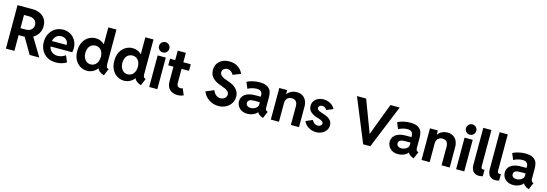

<svg xmlns="http://www.w3.org/2000/svg" viewBox="26 -1912 8757 3072"><g transform="rotate(15 4404.5 -376.5)"><path d="M70.3 -719.7H317.4Q387.2 -719.7 442.4 -694.1Q497.6 -668.5 529.1 -619.4Q560.5 -570.3 560.5 -502.9Q561 -437.5 530.3 -384Q499.5 -330.6 442.9 -298.3L623 0H463.9L310.5 -261.7Q293.9 -260.7 285.2 -260.7H210.9V0H70.3ZM301.8 -376Q337.4 -376 365 -389.6Q392.6 -403.3 407.7 -428Q422.9 -452.6 422.9 -485.4Q422.9 -518.6 407.2 -543.2Q391.6 -567.9 362.8 -581.3Q334 -594.7 295.9 -594.7H210.9V-376Z M627.9 -260.7Q627.9 -340.8 661.9 -402.1Q695.8 -463.4 753.4 -496.8Q811 -530.3 879.9 -530.3Q944.8 -530.3 999.3 -500Q1053.7 -469.7 1085.9 -414.3Q1118.2 -358.9 1118.2 -287.1Q1118.2 -270.5 1116.5 -255.1Q1114.7 -239.7 1110.4 -217.8H751Q762.7 -164.1 800.8 -132.8Q838.9 -101.6 895.5 -101.6Q932.6 -101.6 967.8 -114.3Q1002.9 -127 1027.3 -146.5L1071.3 -40Q1039.6 -18.1 994.6 -5.1Q949.7 7.8 899.4 7.8Q817.9 7.8 756.3 -26.4Q694.8 -60.5 661.4 -121.6Q627.9 -182.6 627.9 -260.7ZM994.1 -307.6Q994.1 -340.8 979.5 -366.5Q964.8 -392.1 939 -406.5Q913.1 -420.9 879.9 -420.9Q829.1 -420.9 794.7 -390.4Q760.3 -359.9 750 -307.6Z M1586.4 -76.2H1582Q1550.3 -36.6 1506.8 -14.4Q1463.4 7.8 1413.1 7.8Q1353.5 7.8 1300.3 -23.4Q1247.1 -54.7 1214.6 -115.5Q1182.1 -176.3 1182.6 -260.7Q1182.1 -345.2 1214.6 -406.5Q1247.1 -467.8 1300.8 -499.8Q1354.5 -531.7 1416 -532.2Q1458.5 -532.2 1495.4 -517.3Q1532.2 -502.4 1562 -474.6H1565.4V-752H1700.2V-170.9Q1700.7 -150.9 1704.6 -139.2Q1708.5 -127.4 1717.3 -120.1Q1726.1 -112.8 1742.2 -106.4L1694.3 7.8Q1647 -8.8 1620.6 -29.3Q1594.2 -49.8 1586.4 -76.2ZM1572.3 -262.7Q1572.3 -310.1 1555.9 -345.2Q1539.6 -380.4 1510.5 -398.9Q1481.4 -417.5 1445.3 -417Q1407.2 -417 1377.7 -398.2Q1348.1 -379.4 1331.8 -344.2Q1315.4 -309.1 1315.4 -262.7Q1315.4 -217.3 1331.5 -181.9Q1347.7 -146.5 1377 -126.5Q1406.2 -106.4 1443.4 -106.4Q1480.5 -106.4 1509.8 -126.5Q1539.1 -146.5 1555.7 -181.9Q1572.3 -217.3 1572.3 -262.7Z M2199.7 -76.2H2195.3Q2163.6 -36.6 2120.1 -14.4Q2076.7 7.8 2026.4 7.8Q1966.8 7.8 1913.6 -23.4Q1860.4 -54.7 1827.9 -115.5Q1795.4 -176.3 1795.9 -260.7Q1795.4 -345.2 1827.9 -406.5Q1860.4 -467.8 1914.1 -499.8Q1967.8 -531.7 2029.3 -532.2Q2071.8 -532.2 2108.6 -517.3Q2145.5 -502.4 2175.3 -474.6H2178.7V-752H2313.5V-170.9Q2314 -150.9 2317.9 -139.2Q2321.8 -127.4 2330.6 -120.1Q2339.4 -112.8 2355.5 -106.4L2307.6 7.8Q2260.3 -8.8 2233.9 -29.3Q2207.5 -49.8 2199.7 -76.2ZM2185.5 -262.7Q2185.5 -310.1 2169.2 -345.2Q2152.8 -380.4 2123.8 -398.9Q2094.7 -417.5 2058.6 -417Q2020.5 -417 1991 -398.2Q1961.4 -379.4 1945.1 -344.2Q1928.7 -309.1 1928.7 -262.7Q1928.7 -217.3 1944.8 -181.9Q1960.9 -146.5 1990.2 -126.5Q2019.5 -106.4 2056.6 -106.4Q2093.8 -106.4 2123 -126.5Q2152.3 -146.5 2168.9 -181.9Q2185.5 -217.3 2185.5 -262.7Z M2443.8 -523.4H2578.6V0H2443.8ZM2425.8 -675.8Q2425.8 -699.2 2437 -718.8Q2448.2 -738.3 2468 -749.5Q2487.8 -760.7 2511.7 -760.7Q2535.2 -760.7 2554.7 -749.5Q2574.2 -738.3 2585.4 -718.8Q2596.7 -699.2 2596.7 -675.8Q2596.7 -652.3 2585.4 -632.6Q2574.2 -612.8 2554.7 -601.3Q2535.2 -589.8 2511.7 -589.8Q2487.8 -589.8 2468 -601.3Q2448.2 -612.8 2437 -632.6Q2425.8 -652.3 2425.8 -675.8Z M2734.4 -168.9V-414.1H2648.4V-523.4H2734.4V-679.7H2869.1V-523.4H2992.2V-414.1H2869.1V-176.8Q2869.1 -143.1 2885.5 -126.7Q2901.9 -110.4 2927.7 -110.4Q2949.7 -110.4 2967.8 -120.1L3011.7 -13.7Q2971.7 7.8 2914.1 7.8Q2856 7.8 2815.4 -14.4Q2774.9 -36.6 2754.6 -76.7Q2734.4 -116.7 2734.4 -168.9Z M3331.5 -165 3464.4 -220.7Q3473.1 -194.8 3490.5 -171.9Q3507.8 -148.9 3533.2 -134.5Q3558.6 -120.1 3589.4 -120.1Q3615.7 -120.1 3638.9 -131.3Q3662.1 -142.6 3676 -162.4Q3689.9 -182.1 3689.9 -206.1Q3689.9 -235.8 3669.9 -256.6Q3649.9 -277.3 3623.5 -289.6Q3597.2 -301.8 3558.1 -315.4Q3552.2 -316.4 3542.5 -320.3Q3457.5 -349.1 3407.5 -398.4Q3357.4 -447.8 3357.9 -529.3Q3357.9 -588.9 3386 -633.8Q3414.1 -678.7 3464.4 -703.1Q3514.6 -727.5 3579.6 -727.5Q3665 -727.5 3723.9 -687.3Q3782.7 -647 3810.1 -584L3681.2 -532.2Q3674.8 -546.9 3661.1 -562.7Q3647.5 -578.6 3626.7 -590.6Q3606 -602.5 3580.6 -602.5Q3559.1 -602.1 3539.6 -593.8Q3520 -585.4 3507.8 -569.1Q3495.6 -552.7 3495.6 -529.3Q3495.6 -497.1 3518.6 -475.1Q3541.5 -453.1 3568.6 -441.7Q3595.7 -430.2 3635.3 -418Q3678.7 -403.8 3719.7 -381.6Q3760.7 -359.4 3794.7 -315.9Q3828.6 -272.5 3828.6 -208Q3828.6 -147.9 3797.4 -98.6Q3766.1 -49.3 3711.9 -20.8Q3657.7 7.8 3591.3 7.8Q3530.8 7.8 3476.8 -15.6Q3422.9 -39.1 3384.8 -78.9Q3346.7 -118.7 3331.5 -165Z M3890.6 -152.3Q3890.6 -199.7 3916.5 -235.6Q3942.4 -271.5 3993.7 -291.5Q4044.9 -311.5 4118.2 -311.5H4208V-336.9Q4208 -373.5 4185.8 -395.8Q4163.6 -418 4115.2 -418Q4078.1 -418 4036.6 -406.5Q3995.1 -395 3968.8 -377.9L3924.8 -482.4Q3958 -502 4015.1 -516.1Q4072.3 -530.3 4133.8 -530.3Q4221.7 -530.3 4266.6 -499.8Q4311.5 -469.2 4324.2 -428.5Q4336.9 -387.7 4336.9 -338.9V-175.8Q4336.9 -145 4343.3 -130.6Q4349.6 -116.2 4367.2 -110.4L4378.9 -106.4L4330.1 7.8L4314.5 2Q4251 -22 4233.9 -62.5H4232.9Q4210.9 -32.2 4166.3 -12.2Q4121.6 7.8 4068.4 7.8Q4016.6 7.8 3976.1 -13.2Q3935.5 -34.2 3913.1 -70.8Q3890.6 -107.4 3890.6 -152.3ZM4098.6 -95.7Q4122.6 -95.7 4150.1 -105.7Q4177.7 -115.7 4197.3 -137Q4216.8 -158.2 4216.8 -189.5V-222.7H4119.1Q4071.3 -222.7 4045.4 -206.5Q4019.5 -190.4 4019.5 -158.2Q4019.5 -128.9 4041.3 -112.3Q4063 -95.7 4098.6 -95.7Z M4458.5 -523.4H4589.4V-456.1H4592.3Q4617.2 -492.2 4659.2 -511.7Q4701.2 -531.2 4751.5 -531.2Q4806.2 -531.2 4845.5 -506.1Q4884.8 -481 4905 -437.7Q4925.3 -394.5 4925.3 -340.8V0H4790.5V-311.5Q4790.5 -362.8 4765.4 -389.9Q4740.2 -417 4695.8 -417Q4666.5 -417 4643.3 -404.5Q4620.1 -392.1 4606.7 -368.2Q4593.3 -344.2 4593.3 -310.5V0H4458.5Z M4999.5 -120.1 5109.9 -168.9Q5122.6 -140.6 5148.7 -120.6Q5174.8 -100.6 5205.6 -100.6Q5224.6 -100.6 5240.2 -107.9Q5255.9 -115.2 5264.9 -127.2Q5273.9 -139.2 5273.9 -152.3Q5273.9 -177.7 5245.4 -193.1Q5216.8 -208.5 5171.4 -221.7L5157.7 -225.6Q5095.7 -244.6 5055.4 -281.5Q5015.1 -318.4 5015.1 -378.9Q5015.1 -423.3 5038.6 -458Q5062 -492.7 5102.8 -512Q5143.6 -531.2 5193.8 -531.2Q5237.3 -531.2 5275.1 -516.8Q5313 -502.4 5341.1 -477.8Q5369.1 -453.1 5383.3 -421.9L5275.9 -377Q5264.2 -396 5245.1 -410.4Q5226.1 -424.8 5198.7 -424.8Q5172.9 -424.8 5156 -411.6Q5139.2 -398.4 5139.2 -377Q5139.2 -358.9 5151.4 -347.2Q5163.6 -335.4 5182.6 -327.9Q5201.7 -320.3 5243.7 -306.6Q5284.2 -293.9 5315.9 -278.1Q5347.7 -262.2 5372.3 -231.7Q5397 -201.2 5397 -155.3Q5397 -108.4 5371.1 -71.3Q5345.2 -34.2 5301.3 -13.2Q5257.3 7.8 5205.6 7.8Q5158.7 7.8 5116.7 -9Q5074.7 -25.9 5043.9 -55.2Q5013.2 -84.5 4999.5 -120.1Z M5692.4 -719.7H5844.7L5965.8 -398.4L6043.9 -192.4H6047.9L6125 -398.4L6247.1 -719.7H6400.4L6106.4 0H5988.3Z M6386.7 -152.3Q6386.7 -199.7 6412.6 -235.6Q6438.5 -271.5 6489.7 -291.5Q6541 -311.5 6614.3 -311.5H6704.1V-336.9Q6704.1 -373.5 6681.9 -395.8Q6659.7 -418 6611.3 -418Q6574.2 -418 6532.7 -406.5Q6491.2 -395 6464.8 -377.9L6420.9 -482.4Q6454.1 -502 6511.2 -516.1Q6568.4 -530.3 6629.9 -530.3Q6717.8 -530.3 6762.7 -499.8Q6807.6 -469.2 6820.3 -428.5Q6833 -387.7 6833 -338.9V-175.8Q6833 -145 6839.4 -130.6Q6845.7 -116.2 6863.3 -110.4L6875 -106.4L6826.2 7.8L6810.5 2Q6747.1 -22 6730 -62.5H6729Q6707 -32.2 6662.4 -12.2Q6617.7 7.8 6564.5 7.8Q6512.7 7.8 6472.2 -13.2Q6431.6 -34.2 6409.2 -70.8Q6386.7 -107.4 6386.7 -152.3ZM6594.7 -95.7Q6618.7 -95.7 6646.2 -105.7Q6673.8 -115.7 6693.4 -137Q6712.9 -158.2 6712.9 -189.5V-222.7H6615.2Q6567.4 -222.7 6541.5 -206.5Q6515.6 -190.4 6515.6 -158.2Q6515.6 -128.9 6537.4 -112.3Q6559.1 -95.7 6594.7 -95.7Z M6954.6 -523.4H7085.4V-456.1H7088.4Q7113.3 -492.2 7155.3 -511.7Q7197.3 -531.2 7247.6 -531.2Q7302.2 -531.2 7341.6 -506.1Q7380.9 -481 7401.1 -437.7Q7421.4 -394.5 7421.4 -340.8V0H7286.6V-311.5Q7286.6 -362.8 7261.5 -389.9Q7236.3 -417 7191.9 -417Q7162.6 -417 7139.4 -404.5Q7116.2 -392.1 7102.8 -368.2Q7089.4 -344.2 7089.4 -310.5V0H6954.6Z M7527.8 -523.4H7662.6V0H7527.8ZM7509.8 -675.8Q7509.8 -699.2 7521 -718.8Q7532.2 -738.3 7552 -749.5Q7571.8 -760.7 7595.7 -760.7Q7619.1 -760.7 7638.7 -749.5Q7658.2 -738.3 7669.4 -718.8Q7680.7 -699.2 7680.7 -675.8Q7680.7 -652.3 7669.4 -632.6Q7658.2 -612.8 7638.7 -601.3Q7619.1 -589.8 7595.7 -589.8Q7571.8 -589.8 7552 -601.3Q7532.2 -612.8 7521 -632.6Q7509.8 -652.3 7509.8 -675.8Z M7776.4 -134.8V-752H7911.1V-151.4Q7911.6 -130.9 7919.2 -119.1Q7926.8 -107.4 7947.3 -107.4Q7958 -107.4 7968.8 -111.3V-2.9Q7956.1 2 7939.5 4.9Q7922.9 7.8 7906.2 7.8Q7864.3 7.8 7835 -10.5Q7805.7 -28.8 7791.3 -61Q7776.9 -93.3 7776.4 -134.8Z M8047.4 -134.8V-752H8182.1V-151.4Q8182.6 -130.9 8190.2 -119.1Q8197.8 -107.4 8218.3 -107.4Q8229 -107.4 8239.7 -111.3V-2.9Q8227.1 2 8210.4 4.9Q8193.8 7.8 8177.2 7.8Q8135.3 7.8 8106 -10.5Q8076.7 -28.8 8062.3 -61Q8047.9 -93.3 8047.4 -134.8Z M8293 -152.3Q8293 -199.7 8318.8 -235.6Q8344.7 -271.5 8396 -291.5Q8447.3 -311.5 8520.5 -311.5H8610.4V-336.9Q8610.4 -373.5 8588.1 -395.8Q8565.9 -418 8517.6 -418Q8480.5 -418 8439 -406.5Q8397.5 -395 8371.1 -377.9L8327.1 -482.4Q8360.4 -502 8417.5 -516.1Q8474.6 -530.3 8536.1 -530.3Q8624 -530.3 8668.9 -499.8Q8713.9 -469.2 8726.6 -428.5Q8739.3 -387.7 8739.3 -338.9V-175.8Q8739.3 -145 8745.6 -130.6Q8752 -116.2 8769.5 -110.4L8781.2 -106.4L8732.4 7.8L8716.8 2Q8653.3 -22 8636.2 -62.5H8635.3Q8613.3 -32.2 8568.6 -12.2Q8523.9 7.8 8470.7 7.8Q8418.9 7.8 8378.4 -13.2Q8337.9 -34.2 8315.4 -70.8Q8293 -107.4 8293 -152.3ZM8501 -95.7Q8524.9 -95.7 8552.5 -105.7Q8580.1 -115.7 8599.6 -137Q8619.1 -158.2 8619.1 -189.5V-222.7H8521.5Q8473.6 -222.7 8447.8 -206.5Q8421.9 -190.4 8421.9 -158.2Q8421.9 -128.9 8443.6 -112.3Q8465.3 -95.7 8501 -95.7Z"/></g></svg>

Font: Reddit Sans Vanilla
Style: Bold
Weight: 700
Designer: Stephen Hutchings
Foundry: Reddit
Version: Version 1.013